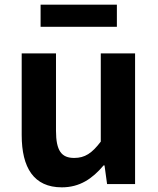

<svg xmlns="http://www.w3.org/2000/svg" viewBox="-20 -789 677 823"><path d="M245 14C322 14 376 -23 424 -80H428L439 0H559V-560H412V-182C374 -132 344 -112 298 -112C244 -112 220 -142 220 -229V-560H73V-210C73 -70 125 14 245 14ZM154 -674H481V-769H154Z"/></svg>

Font: Noto Sans Mono CJK JP Bold
Style: Regular
Weight: 700
Designer: Ryoko NISHIZUKA (kana & ideographs); Paul D. Hunt (Latin, Greek & Cyrillic); Wenlong ZHANG (bopomofo); Sandoll Communica
Foundry: Adobe Systems Incorporated
Version: Version 1.004;PS 1.004;hotconv 1.0.82;makeotf.lib2.5.63406